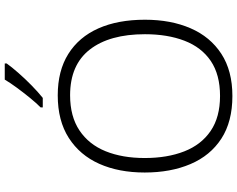

<svg xmlns="http://www.w3.org/2000/svg" viewBox="-115 -873 998 808"><g transform="rotate(-90 384.0 -469.0)"><path d="M705 -358Q705 -249 669 -166Q633 -83 561.5 -36.5Q490 10 384 10Q276 10 204.5 -36.5Q133 -83 97.5 -166.5Q62 -250 62 -359Q62 -468 98.5 -550Q135 -632 207.5 -678.5Q280 -725 387 -725Q490 -725 561 -680.5Q632 -636 668.5 -554Q705 -472 705 -358ZM123 -359Q123 -264 151 -192.5Q179 -121 237 -81.5Q295 -42 384 -42Q474 -42 531.5 -81Q589 -120 616.5 -191.5Q644 -263 644 -358Q644 -507 579.5 -590Q515 -673 387 -673Q298 -673 239 -633.5Q180 -594 151.5 -523.5Q123 -453 123 -359ZM521 -940Q506 -919 481.5 -891Q457 -863 429 -835.5Q401 -808 376 -788H336V-797Q355 -816 377 -843Q399 -870 419.5 -898Q440 -926 453 -948H521Z"/></g></svg>

Font: Noto Sans Arabic UI Lt
Style: Regular
Weight: 300
Designer: Monotype Design Team, Nadine Chahine and Nizar Qandah
Foundry: Monotype Imaging Inc.
Version: Version 2.010; ttfautohint (v1.8.4.7-5d5b)